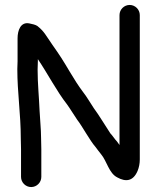

<svg xmlns="http://www.w3.org/2000/svg" viewBox="-20 -712 635 776"><path d="M147 3V-109C147 -123 146.7 -138.7 146 -156C146 -189.7 141.4 -231.1 140 -264C137.8 -319.4 132 -373.9 132 -431C132.7 -443 133 -454 133 -464V-473C172.2 -415.3 209.1 -343.3 251 -290C263.4 -272.9 279.9 -245.6 292 -228C312.5 -201.9 343.5 -143.3 366 -118C373 -109.2 381.7 -96.3 389 -88C412.3 -60 420.3 -11.8 454 5C488 23.9 518 21 536 -21C542 -35.7 545 -51.3 545 -68V-651C545 -673.5 526.5 -692 504 -692C481.5 -692 463 -673.5 463 -651V-126L453 -140C443.6 -149.4 434.9 -164.1 426 -173C405.2 -204.2 379.8 -247.3 359 -275C345.2 -295.7 329.8 -322.5 315 -341C296.5 -365.7 281.2 -389.9 262 -422C234 -469.2 223.2 -486.4 191 -532C164.6 -569.8 159.5 -584.2 131 -607C123.6 -612 110.5 -615.1 98 -617.5C64 -624 51 -590.3 51 -557V-464C51 -454.7 50.7 -444.3 50 -433C50 -337.4 64 -249.6 64 -154C64.7 -137.3 65 -122.3 65 -109V3C65 25.5 83.5 44 106 44C128.5 44 147 25.5 147 3Z"/></svg>

Font: HoneyBee
Style: Bd
Weight: 700
Foundry: Cannot Into Space Fonts
Version: Version 0.89